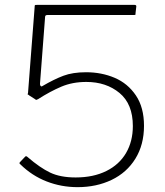

<svg xmlns="http://www.w3.org/2000/svg" viewBox="-20 -762 681 792"><path d="M533 -742Q539 -742 541 -740Q543 -738 542 -733L539 -707Q539 -705 539 -703Q539 -701 537 -700.5Q535 -700 531 -700H175Q166 -700 166 -692L145 -417V-415Q145 -410 148 -407Q151 -404 155 -407Q203 -435 241.5 -449.5Q280 -464 335 -464Q399 -464 453 -441Q507 -418 540.5 -368.5Q574 -319 574 -243Q574 -165 538.5 -107.5Q503 -50 440.5 -20Q378 10 300 10Q233 10 172.5 -13.5Q112 -37 64 -84Q60 -88 60 -89Q60 -91 65 -96L84 -116Q88 -120 94 -114Q145 -70 187 -50Q229 -30 292 -30Q365 -30 418.5 -56.5Q472 -83 500 -131Q528 -179 528 -242Q528 -333 473 -378.5Q418 -424 336 -424Q279 -424 233 -404.5Q187 -385 137 -353L130 -350Q128 -350 126.5 -351.5Q125 -353 123 -354L101 -368Q98 -371 96 -371.5Q94 -372 94 -373Q94 -374 95 -376.5Q96 -379 96 -384L123 -734V-737Q123 -741 126 -741.5Q129 -742 136 -742Z"/></svg>

Font: Libre Franklin Thin
Style: Regular
Weight: 250
Designer: Pablo Impallari, Rodrigo Fuenzalida
Foundry: Impallari Type
Version: Version 1.002; ttfautohint (v1.5)